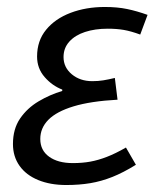

<svg xmlns="http://www.w3.org/2000/svg" viewBox="-20 -518 445 550"><path d="M169.8 12Q124 12 89.3 -2.3Q54.6 -16.6 35.9 -43.1Q17.1 -69.7 17.1 -105.4Q17.1 -148.7 37.6 -178.6Q58.2 -208.6 90.7 -227.8Q123.1 -247 158.3 -257.4V-261.4Q129.6 -272.4 107.9 -297.2Q86.2 -322 86.2 -356Q86.2 -401.3 112.1 -432.8Q137.9 -464.4 182.1 -481.2Q226.3 -498 280.3 -498Q316 -498 344 -492.2Q371.9 -486.4 402.7 -475.4L381.7 -419Q355 -428.8 334.5 -432.3Q314 -435.8 288.7 -435.8Q252 -435.8 223.5 -426.4Q195.1 -417.1 178.5 -398.7Q162 -380.3 162 -354.6Q162 -325 185.7 -305.2Q209.4 -285.5 244.4 -285.5Q261.3 -285.5 276 -287.9Q290.7 -290.3 309 -294.7L316.7 -232.4Q239.9 -228.2 190.9 -213.4Q142 -198.6 118.7 -175Q95.4 -151.4 95.4 -119.9Q95.4 -87.3 120.7 -69.1Q146 -50.8 188.4 -50.8Q215.9 -50.8 238.8 -55Q261.7 -59.2 286.2 -68.7Q310.7 -78.1 340.8 -95.4L369.3 -46Q333.2 -23.6 301.8 -11.1Q270.3 1.4 238.7 6.7Q207 12 169.8 12Z"/></svg>

Font: Source Sans 3 VF
Style: Italic
Weight: 200
Italic angle: -11°
Designer: Paul D. Hunt
Foundry: Adobe Systems Incorporated
Version: Version 3.042;hotconv 1.0.118;makeotfexe 2.5.65603